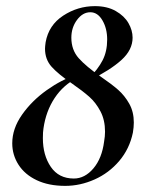

<svg xmlns="http://www.w3.org/2000/svg" viewBox="-20 -594 480 627"><path d="M20 -126Q20 -174 52 -219.5Q84 -265 132.5 -299.5Q181 -334 228 -349L233 -340Q187 -317 158.5 -274Q130 -231 122 -175Q120 -164 120 -143Q120 -87 146 -49Q172 -11 221 -11Q257 -11 285 -44Q313 -77 320 -132Q323 -149 323 -164Q323 -202 308 -230.5Q293 -259 271.5 -278Q250 -297 214 -322Q170 -352 148.5 -376Q127 -400 127 -435Q127 -442 129 -456Q139 -512 186.5 -543Q234 -574 290 -574Q330 -574 358 -558Q386 -542 399.5 -518.5Q413 -495 413 -471Q413 -431 376.5 -398Q340 -365 275 -333L271 -339Q300 -368 315 -397Q330 -426 330 -465Q330 -501 314.5 -527.5Q299 -554 275 -554Q250 -554 231.5 -529Q213 -504 213 -471Q213 -431 237 -404Q261 -377 310 -343Q345 -319 366 -300.5Q387 -282 402 -255.5Q417 -229 417 -194Q417 -179 414 -161Q403 -108 369.5 -68.5Q336 -29 289 -8Q242 13 193 13Q139 13 100 -5.5Q61 -24 40.5 -56Q20 -88 20 -126Z"/></svg>

Font: Cormorant Garamond
Style: Bold Italic
Weight: 700
Italic angle: -10°
Designer: Christian Thalmann (Catharsis Fonts)
Foundry: Catharsis Fonts
Version: Version 4.000